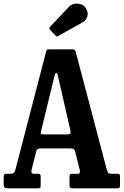

<svg xmlns="http://www.w3.org/2000/svg" viewBox="-20 -1023 672 1043"><path d="M0 -23.5V-62.5Q0 -71.5 3.2 -75.2Q6.5 -79 16.5 -79H35.5Q50.5 -79 55.2 -83.8Q60 -88.5 63 -98.5L231.5 -746.5Q234 -752.5 236.8 -753.8Q239.5 -755 248.5 -755H371.5Q381 -755 384.5 -753Q388 -751 390.5 -744.5L559.5 -103.5Q563.5 -90.5 567 -84.8Q570.5 -79 589 -79H614.5Q625.5 -79 628.8 -76.5Q632 -74 632 -62.5V-19Q632 -6.5 629.2 -3.2Q626.5 0 614 0H377Q365.5 0 361.5 -3.2Q357.5 -6.5 357.5 -18.5V-61.5Q357.5 -73 361.5 -76Q365.5 -79 376.5 -79H400.5Q411.5 -79 413.5 -84.2Q415.5 -89.5 413.5 -99L390 -193Q386.5 -208 381.5 -212.5Q376.5 -217 355.5 -217H209Q192.5 -217 185.8 -214Q179 -211 176.5 -199.5L152 -102.5Q149 -90 151.8 -84.5Q154.5 -79 166.5 -79H185Q195 -79 198 -75.8Q201 -72.5 201 -62.5V-17Q201 -4.5 198.2 -2.2Q195.5 0 183.5 0H27.5Q11.5 0 5.8 -3.2Q0 -6.5 0 -23.5ZM276.5 -612.5 203.5 -312.5Q201.5 -302.5 201.8 -297.8Q202 -293 217.5 -293H344Q359.5 -293 362 -298.2Q364.5 -303.5 361.5 -318.5L294.5 -611Q291 -627 285.2 -626.2Q279.5 -625.5 276.5 -612.5ZM281 -830.5 252 -860.5Q244 -869.5 252 -877.5L356 -987.5Q366.5 -999 383.8 -1002.2Q401 -1005.5 418 -1000.2Q435 -995 444.5 -981Q461 -956.5 454.8 -934.5Q448.5 -912.5 429.5 -902L299 -829Q293 -825 289.5 -825Q286 -825 281 -830.5Z"/></svg>

Font: Besley* Condensed Semi
Style: Regular
Weight: 600
Width: 3
Designer: Owen Earl
Foundry: indestructible type*
Version: Version 3.000; ttfautohint (v1.8.3)